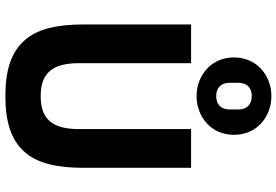

<svg xmlns="http://www.w3.org/2000/svg" viewBox="-182 -864 1057 734"><g transform="rotate(90 347.0 -496.5)"><path d="M221 -698V-270C221 -171 256 -123 347 -123C438 -123 473 -171 473 -270V-698H621V-286C621 -183 603 -108 559 -60C515 -11 447 12 347 12C247 12 179 -11 135 -60C91 -108 73 -183 73 -286V-698ZM347 -719C306 -719 269 -734 242 -759C215 -784 199 -821 199 -862C199 -903 215 -940 242 -965C269 -990 306 -1005 347 -1005C388 -1005 425 -990 452 -965C479 -940 495 -903 495 -862C495 -821 479 -784 452 -759C425 -734 388 -719 347 -719ZM347 -794C380 -794 398 -814 398 -845V-879C398 -910 380 -930 347 -930C314 -930 296 -910 296 -879V-845C296 -814 314 -794 347 -794Z"/></g></svg>

Font: Plexus Sans Bold
Style: Regular
Weight: 700
Version: Version 2.001;PS 002.001;hotconv 1.0.70;makeotf.lib2.5.58329